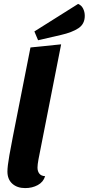

<svg xmlns="http://www.w3.org/2000/svg" viewBox="-20 -943 454 983"><path d="M172 -85Q172 -66 181.5 -54Q191 -42 211 -41Q202 -11 173.5 4.5Q145 20 109 20Q68 20 43 -2.5Q18 -25 18 -65Q18 -91 28 -148Q38 -205 46 -244L136 -700L293 -716L177 -127Q172 -100 172 -85ZM414 -862Q414 -820 381.5 -798.5Q349 -777 292 -764L175 -737L156 -782L380 -923Q397 -916 405.5 -899Q414 -882 414 -862Z"/></svg>

Font: Sansita
Style: Bold Italic
Weight: 700
Italic angle: -11°
Designer: Pablo Cosgaya
Foundry: Omnibus-Type
Version: Version 1.006